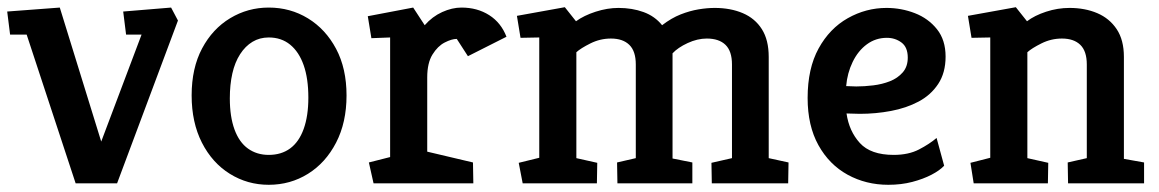

<svg xmlns="http://www.w3.org/2000/svg" viewBox="-20 -509 3218 533"><path d="M190 0 54 -413H8L0 -477L146 -488L261 -116L373 -413H330L322 -477L455 -488L474 -452L305 0Z M726 4Q667 4 618 -26.5Q569 -57 540.5 -113Q512 -169 512 -244Q512 -320 541 -374.5Q570 -429 619 -458.5Q668 -488 726 -488Q786 -488 835 -458Q884 -428 913 -373.5Q942 -319 942 -244Q942 -169 913 -113Q884 -57 835 -26.5Q786 4 726 4ZM726 -79Q761 -79 785.5 -97Q810 -115 823 -151Q836 -187 836 -238Q836 -291 823 -328Q810 -365 785.5 -385Q761 -405 726 -405Q701 -405 681 -393Q661 -381 646.5 -358.5Q632 -336 625 -305Q618 -274 618 -236Q618 -185 631 -149.5Q644 -114 668.5 -96.5Q693 -79 726 -79Z M1017 0 1004 -58 1063 -73V-405L1011 -403L1001 -464L1127 -488L1159 -439Q1180 -463 1207.5 -475.5Q1235 -488 1261 -488Q1305 -488 1338 -467Q1371 -446 1386 -407L1279 -353L1248 -401Q1234 -401 1214.5 -391Q1195 -381 1180.5 -357.5Q1166 -334 1166 -294V-88L1293 -58L1294 0Z M1431 0 1420 -57 1477 -71V-405L1425 -404L1415 -465L1548 -489L1579 -450Q1601 -466 1633.5 -476.5Q1666 -487 1697 -487Q1735 -487 1766.5 -475.5Q1798 -464 1818 -439Q1844 -459 1869.5 -469Q1895 -479 1919 -483Q1943 -487 1964 -487Q2008 -487 2042 -472.5Q2076 -458 2095 -428Q2114 -398 2114 -351V-70L2169 -58L2168 0H1956L1955 -57L2012 -70V-330Q2012 -367 1994 -384.5Q1976 -402 1942 -402Q1916 -402 1889 -389.5Q1862 -377 1847 -361V-69L1902 -58V0H1694L1693 -58L1745 -70V-330Q1745 -367 1727 -384.5Q1709 -402 1676 -402Q1646 -402 1619 -388.5Q1592 -375 1580 -364V-70L1638 -57L1637 0Z M2446 4Q2384 4 2333 -24Q2282 -52 2252 -106Q2222 -160 2222 -237Q2222 -319 2252.5 -374.5Q2283 -430 2333.5 -458.5Q2384 -487 2441 -487Q2482 -487 2519.5 -472.5Q2557 -458 2581 -428Q2605 -398 2605 -352Q2605 -307 2584.5 -276Q2564 -245 2530 -227Q2496 -209 2453.5 -201Q2411 -193 2367 -193L2330 -194Q2337 -145 2367 -112Q2397 -79 2461 -79Q2502 -79 2531 -94Q2560 -109 2580 -126L2601 -49Q2589 -36 2566 -24Q2543 -12 2512.5 -4Q2482 4 2446 4ZM2329 -270 2357 -269Q2379 -269 2404 -272Q2429 -275 2450.5 -283.5Q2472 -292 2486 -308Q2500 -324 2500 -349Q2500 -378 2482.5 -391Q2465 -404 2442 -404Q2411 -404 2386.5 -386Q2362 -368 2347 -337Q2332 -306 2329 -270Z M2683 0 2674 -57 2729 -71V-405L2677 -404L2667 -465L2800 -489L2831 -450Q2852 -466 2884 -476.5Q2916 -487 2949 -487Q2992 -487 3026 -472.5Q3060 -458 3080 -428Q3100 -398 3100 -351V-68L3156 -58V0H2945L2944 -58L2997 -70V-330Q2997 -367 2979 -384.5Q2961 -402 2928 -402Q2898 -402 2871 -388.5Q2844 -375 2832 -364V-70L2890 -57L2889 0Z"/></svg>

Font: Kreon Light Medium
Style: Regular
Weight: 500
Version: Version 2.002